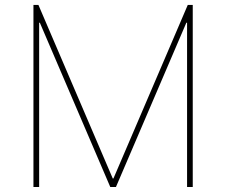

<svg xmlns="http://www.w3.org/2000/svg" viewBox="-20 -747 904 767"><path d="M113.6 -727.3H133.5L430.4 -34.1H433.2L730.1 -727.3H750V0H727.3V-656.2H724.4L443.2 0H420.5L139.2 -656.2H136.4V0H113.6Z"/></svg>

Font: Inter Thin BETA
Style: Regular
Weight: 100
Designer: Rasmus Andersson
Foundry: rsms
Version: Version 3.011;git-f93a4a705